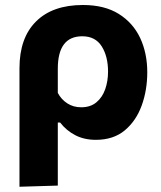

<svg xmlns="http://www.w3.org/2000/svg" viewBox="-20 -532 629 749"><path d="M56 196.5V-266Q56 -384 120.5 -448.2Q185 -512.5 303.5 -512.5Q387.5 -512.5 443.2 -477.8Q499 -443 526.8 -383.8Q554.5 -324.5 554.5 -250Q554.5 -180.5 532.8 -120.5Q511 -60.5 466.8 -23.5Q422.5 13.5 354 13.5Q308.5 13.5 273.8 -4.5Q239 -22.5 214.5 -54H205.5V192ZM297 -113.5Q333 -113.5 356.2 -133Q379.5 -152.5 390.5 -184.2Q401.5 -216 401.5 -252.5Q401.5 -312 376.8 -351.2Q352 -390.5 301 -390.5Q205.5 -390.5 205.5 -264V-169.5Q219 -144 242.5 -128.8Q266 -113.5 297 -113.5Z"/></svg>

Font: Heraclito
Style: Bold
Weight: 700
Designer: Kostas Bartsokas (font) & Cristiano Sobral (main changes)
Foundry: Kostas Bartsokas (font) & Cristiano Sobral (main changes)
Version: Version 1.00;July 8, 2020;FontCreator 13.0.0.2655 64-bit